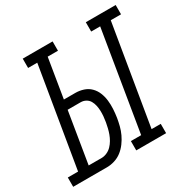

<svg xmlns="http://www.w3.org/2000/svg" viewBox="-205 -885 1019 1036"><g transform="rotate(-30 304.5 -367.5)"><path d="M353 0V-58H417L519 -677H463V-735H649V-677H585L482 -58H539V0ZM-40 0V-58H24L127 -677H70V-735H256V-677H192L152 -433H223Q249 -433 273.5 -425Q298 -417 315.5 -399.5Q333 -382 342.5 -358.5Q352 -335 355 -309Q358 -283 356.5 -256.5Q355 -230 351 -204Q347 -180 341 -156.5Q335 -133 324.5 -110.5Q314 -88 298.5 -67Q283 -46 263 -30.5Q243 -15 218.5 -7.5Q194 0 171 0ZM90 -58H171Q187 -58 204 -65.5Q221 -73 233.5 -86Q246 -99 255 -114.5Q264 -130 270 -146.5Q276 -163 280 -179.5Q284 -196 287 -213Q290 -230 291.5 -247.5Q293 -265 292.5 -281.5Q292 -298 288.5 -314.5Q285 -331 277 -345Q269 -359 254.5 -367Q240 -375 223 -375H142Z"/></g></svg>

Font: Iosevka Slab Light Extended
Style: Italic
Weight: 300
Width: 7
Italic angle: -9°
Monospace: yes
Designer: Belleve Invis
Foundry: Belleve Invis
Version: Version 11.1.0; ttfautohint (v1.8.3)